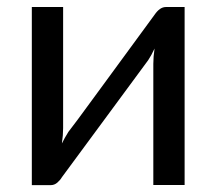

<svg xmlns="http://www.w3.org/2000/svg" viewBox="-20 -526 616 546"><path d="M124 0.5H70.5V-506H159.5V-161.5Q159.5 -141.5 156 -118Q163 -132.5 174.5 -151Q183.5 -161.5 260.5 -267Q316.5 -344 419.5 -484Q434.5 -506 451.5 -506H505V0H416V-344.5Q416 -365 419.5 -388Q410.5 -368.5 401.5 -355Q393 -343 323 -248.5Q253 -154 156 -22Q151 -13.5 142.8 -6.5Q134.5 0.5 124 0.5Z"/></svg>

Font: Verano Sans
Style: Regular
Weight: 400
Designer: Lukasz Dziedzic with Adam Twardoch and Botio Nikoltchev
Foundry: tyPoland Lukasz Dziedzic
Version: Version 3.001;December 28, 2019;FontCreator 12.0.0.2547 64-b